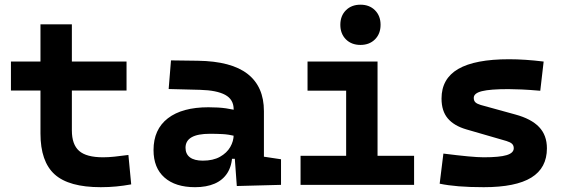

<svg xmlns="http://www.w3.org/2000/svg" viewBox="-20 -776 2384 806"><path d="M402.8 9.8Q269.2 9.8 209.5 -43.9Q149.9 -97.7 149.9 -215.8V-283.2H281.7V-228.5Q281.7 -169.3 312.2 -142.5Q342.7 -115.7 412.6 -115.7Q435.1 -115.7 460.6 -118.4Q486.2 -121.1 519 -125.5L530.8 -2Q498.5 3.9 467.9 6.8Q437.3 9.8 402.8 9.8ZM149.9 -252.4V-673.8H281.7V-252.4ZM25.9 -396V-517.6H511.2V-396Z M974.1 4.9 962.9 -148.4 960.9 -215.8V-316.9Q960.9 -358.4 925.5 -377.7Q890.1 -397 820.3 -398.9L688 -402.3L697.8 -522.5L810.5 -521Q951.2 -519 1019.5 -465.6Q1087.9 -412.1 1087.9 -309.6V-118.2L1159.7 -107.4V0ZM798.8 9.8Q716.3 9.8 670.4 -30.8Q624.5 -71.3 624.5 -146Q624.5 -232.9 684.6 -279.3Q744.6 -325.7 855 -325.7Q897.5 -325.7 928.5 -321.3Q959.5 -316.9 991.2 -307.6L969.7 -204.6Q938.5 -211.9 913.6 -213.1Q888.7 -214.4 861.3 -214.4Q758.8 -214.4 758.8 -155.8Q758.8 -129.4 777.3 -115.5Q795.9 -101.6 831.5 -101.6Q874.5 -101.6 903.3 -117.7Q932.1 -133.8 946.5 -158.7Q960.9 -183.6 960.9 -210V-242.2L979.5 -109.4H938L955.1 -125Q953.6 -80.1 934.6 -50Q915.5 -20 881.1 -5.1Q846.7 9.8 798.8 9.8Z M1433.1 0V-488.3H1564.9V0ZM1241.7 0V-122.1H1442.9V0ZM1555.2 0V-122.1H1718.3V0ZM1271 -395.5V-517.6H1564.9V-395.5ZM1493.2 -587.4Q1455.6 -587.4 1432.1 -610.8Q1408.7 -634.3 1408.7 -671.9Q1408.7 -709.5 1432.1 -732.9Q1455.6 -756.3 1493.2 -756.3Q1530.8 -756.3 1554.2 -732.9Q1577.6 -709.5 1577.6 -671.9Q1577.6 -634.3 1554.2 -610.8Q1530.8 -587.4 1493.2 -587.4Z M2010.7 9.8Q1951.7 9.8 1906 6.1Q1860.4 2.4 1825.7 -4.9L1841.3 -131.3Q1902.8 -123.5 1944.8 -119.6Q1986.8 -115.7 2010.7 -115.7Q2077.1 -115.7 2106.9 -124.8Q2136.7 -133.8 2136.7 -153.8Q2136.7 -165.5 2129.4 -172.4Q2122.1 -179.2 2106 -184.1L1937.5 -232.9Q1885.7 -248 1859.6 -279.1Q1833.5 -310.1 1833.5 -362.3Q1833.5 -445.8 1903.8 -486.6Q1974.1 -527.3 2117.2 -527.3Q2150.4 -527.3 2186.3 -524.9Q2222.2 -522.5 2262.2 -517.6L2248 -395Q2203.6 -398.9 2170.4 -400.4Q2137.2 -401.9 2114.3 -401.9Q2037.6 -401.9 2003.2 -393.3Q1968.8 -384.8 1968.8 -365.2Q1968.8 -353 1975.8 -346.4Q1982.9 -339.8 1998 -335.4L2143.1 -295.4Q2210 -277.3 2242.9 -242.9Q2275.9 -208.5 2275.9 -153.3Q2275.9 -70.8 2210.4 -30.5Q2145 9.8 2010.7 9.8Z"/></svg>

Font: Cascadia Code
Style: Regular
Weight: 400
Monospace: yes
Designer: Aaron Bell
Foundry: Saja Typeworks
Version: Version 2106.017